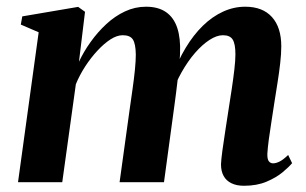

<svg xmlns="http://www.w3.org/2000/svg" viewBox="-20 -556 934 586"><path d="M239.5 -520 221 -367.5Q235.5 -398.5 256.8 -428.2Q278 -458 304.5 -482.5Q331 -507 361.5 -521.2Q392 -535.5 425.5 -535.5Q463 -535.5 486.8 -519Q510.5 -502.5 521 -470.8Q531.5 -439 529.5 -393.5Q529.5 -386 528.2 -374.8Q527 -363.5 525.2 -350.8Q523.5 -338 521.5 -326L505.5 -322Q523 -371 546.8 -410.2Q570.5 -449.5 599.2 -477.5Q628 -505.5 660.8 -520.5Q693.5 -535.5 728.5 -535.5Q781.5 -535.5 810 -504Q838.5 -472.5 838.5 -414.5Q838.5 -392 835.2 -363.2Q832 -334.5 827 -303.5Q822 -272.5 817.5 -243.5Q813.5 -216.5 808.8 -187Q804 -157.5 800.5 -131Q797 -104.5 796 -87Q795.5 -70 800.5 -63.8Q805.5 -57.5 813.5 -57.5Q822.5 -57.5 833.8 -63.2Q845 -69 859.5 -83L871.5 -58Q862 -46.5 842.5 -30.2Q823 -14 793.5 -1.5Q764 11 724.5 11Q702 11 686.2 3.2Q670.5 -4.5 662.5 -19Q654.5 -33.5 654.5 -54.5Q655 -68.5 658.8 -96.8Q662.5 -125 667.8 -158Q673 -191 677.5 -221Q682.5 -252 687.2 -283.8Q692 -315.5 695.2 -343.2Q698.5 -371 698.5 -390Q698.5 -422 690.2 -435.2Q682 -448.5 660.5 -448.5Q641.5 -448.5 619.5 -434.2Q597.5 -420 575.5 -394.8Q553.5 -369.5 534.5 -336Q515.5 -302.5 503 -263.5L525 -346.5Q523.5 -327 521.8 -309.2Q520 -291.5 517.5 -273.5Q515 -255.5 512.5 -235.5L480.5 0H345L375.5 -220.5Q380 -252 384.5 -283.8Q389 -315.5 391.8 -343.2Q394.5 -371 394.5 -389.5Q394 -422.5 385.5 -435.5Q377 -448.5 354.5 -448.5Q337 -448.5 317.2 -435.8Q297.5 -423 277.5 -401.5Q257.5 -380 240.2 -353.5Q223 -327 211.5 -299L170 0H35L98 -457.5L43.5 -481L48 -506L218.5 -535Z"/></svg>

Font: Merriweather 96pt
Style: Bold Italic
Weight: 700
Italic angle: -7.8°
Version: Version 2.101